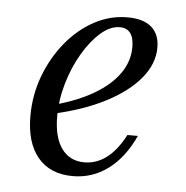

<svg xmlns="http://www.w3.org/2000/svg" viewBox="-40 -465 499 515"><g transform="rotate(5 209.5 -207.5)"><path d="M174.2 11.3Q112.9 11.3 79.8 -28.2Q46.8 -67.7 46.8 -139.5Q46.8 -196 66.1 -247.6Q85.5 -299.2 118.5 -339.5Q151.6 -379.8 194 -402.8Q236.3 -425.8 283.9 -425.8Q325.8 -425.8 348 -406.9Q370.2 -387.9 370.2 -351.6Q370.2 -308.1 337.9 -269Q305.6 -229.8 246.4 -199.2Q187.1 -168.5 106.5 -150.8L107.3 -175Q170.2 -191.9 213.7 -217.7Q257.3 -243.5 280.2 -276.2Q303.2 -308.9 303.2 -347.6Q303.2 -372.6 293.5 -385.1Q283.9 -397.6 265.3 -397.6Q239.5 -397.6 213.7 -375Q187.9 -352.4 166.1 -315.3Q144.4 -278.2 131.5 -233.9Q118.5 -189.5 118.5 -145.2Q118.5 -88.7 140.3 -58.5Q162.1 -28.2 201.6 -28.2Q233.9 -28.2 261.3 -48.8Q288.7 -69.4 310.5 -111.3H338.7Q311.3 -51.6 269 -20.2Q226.6 11.3 174.2 11.3Z"/></g></svg>

Font: Playfair 5pt SemiExpanded Light Light
Style: Italic
Weight: 300
Italic angle: -15.6°
Version: Version 2.203